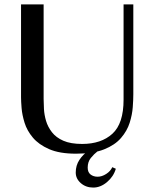

<svg xmlns="http://www.w3.org/2000/svg" viewBox="-20 -682 697 867"><path d="M323 12Q249 12 202 -8.5Q155 -29 128.5 -60.5Q102 -92 91 -127.5Q80 -163 77.5 -194Q75 -225 75 -243V-662H177V-235Q177 -216 178.5 -189.5Q180 -163 188 -136Q196 -109 214.5 -85Q233 -61 266 -46.5Q299 -32 351 -32Q437 -32 487.5 -78Q538 -124 538 -232V-662H582V-256Q582 -232 579.5 -198Q577 -164 565.5 -127.5Q554 -91 526.5 -59Q499 -27 450 -7.5Q401 12 323 12ZM401 165Q368 165 345 145Q322 125 322 97Q322 65 338.5 40Q355 15 378 0H422Q404 14 390 31.5Q376 49 376 75Q376 96 389 106Q402 116 421 116Q440 116 459.5 103.5Q479 91 487 73L503 80Q493 115 463.5 140Q434 165 401 165Z"/></svg>

Font: Belleza
Style: Regular
Weight: 400
Designer: Eduardo Rodriguez Tunni
Foundry: Eduardo Rodriguez Tunni
Version: Version 1.003; ttfautohint (v1.8.4.7-5d5b)